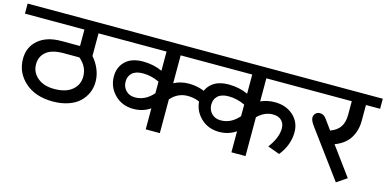

<svg xmlns="http://www.w3.org/2000/svg" viewBox="-79 -968 2662 1323"><g transform="rotate(15 1252.0 -306.0)"><path d="M326.2 -19.5Q201.7 -19.5 127.2 -86.2Q52.7 -152.8 52.7 -251.5Q52.7 -335.4 112.8 -386.5Q172.9 -437.5 275.9 -437.5H409.7V-554.7H-14.6V-626.5H639.6V-554.7H510.3V-393.1Q540 -359.9 558.3 -316.9Q576.7 -273.9 577.1 -228.5Q577.6 -186 561.8 -148.7Q545.9 -111.3 515.6 -82.3Q485.4 -53.2 436.3 -36.4Q387.2 -19.5 326.2 -19.5ZM313 -105.5Q396.5 -105.5 441.2 -143.1Q485.8 -180.7 485.8 -239.3Q485.8 -310.5 425.8 -360.4H314Q230 -360.4 189.7 -326.9Q149.4 -293.5 149.4 -237.8Q149.4 -181.2 193.8 -143.3Q238.3 -105.5 313 -105.5Z M866.2 -193.4Q940.4 -193.4 995.6 -257.8V-340.3Q938 -367.7 878.4 -367.7Q827.6 -367.7 802 -344.2Q776.4 -320.8 776.4 -282.7Q776.4 -244.1 801.3 -218.8Q826.2 -193.4 866.2 -193.4ZM1096.2 0H995.6V-149.9Q943.4 -113.8 876 -113.8Q794.9 -113.8 741.9 -167.2Q689 -220.7 689 -296.4Q689 -361.8 732.2 -404.1Q775.4 -446.3 857.4 -446.8Q932.1 -446.8 995.6 -418V-554.7H629.9V-626.5H1264.2V-554.7H1096.2V-356Q1145 -381.3 1202.1 -381.3Q1307.1 -381.3 1388.7 -313.5L1364.3 -241.7Q1323.2 -272 1290 -284.7Q1256.8 -297.4 1216.8 -297.4Q1145.5 -297.4 1096.2 -240.7Z M1477.5 -193.4Q1551.8 -193.4 1606.9 -257.8V-340.3Q1549.3 -367.7 1489.7 -367.7Q1439 -367.7 1413.3 -344.2Q1387.7 -320.8 1387.7 -282.7Q1387.7 -244.1 1412.6 -218.8Q1437.5 -193.4 1477.5 -193.4ZM1707.5 0H1606.9V-149.9Q1554.7 -113.8 1487.3 -113.8Q1406.2 -113.8 1353.3 -167.2Q1300.3 -220.7 1300.3 -296.4Q1300.3 -361.8 1343.5 -404.1Q1386.7 -446.3 1468.8 -446.8Q1543.5 -446.8 1606.9 -418V-554.7H1241.2V-626.5H2066.9V-554.7H1707.5V-390.1Q1754.9 -411.1 1807.1 -411.1Q1887.7 -411.1 1939.5 -364.5Q1991.2 -317.9 1991.2 -245.6Q1991.2 -154.3 1927.2 -73.7L1841.8 -105Q1899.9 -181.6 1899.9 -248.5Q1899.9 -283.7 1877.9 -304.9Q1856 -326.2 1816.9 -326.2Q1757.3 -326.2 1707.5 -277.3Z M2355.5 13.7 2108.9 -320.8Q2084 -354.5 2084 -376Q2084 -393.6 2096.2 -406Q2108.4 -418.5 2127.9 -418.5Q2154.3 -418.5 2173.8 -391.6L2225.1 -320.8Q2273.4 -338.4 2295.2 -371.8Q2316.9 -405.3 2316.9 -458V-554.7H2047.9V-626.5H2519V-554.7H2418V-441.9Q2418 -372.1 2384.5 -318.4Q2351.1 -264.6 2278.8 -237.8L2427.7 -35.2Z"/></g></svg>

Font: Khula Semibold
Style: Regular
Weight: 600
Designer: Erin McLaughlin, Steve Matteson
Version: Version 1.000;PS 1.0;hotconv 1.0.72;makeotf.lib2.5.5900